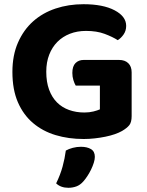

<svg xmlns="http://www.w3.org/2000/svg" viewBox="-20 -644 699 913"><path d="M606 -92Q606 -63 595 -49Q584 -35 560 -21Q546 -13 526 -6Q506 1 481.5 6Q457 11 430.5 14Q404 17 378 17Q306 17 244.5 -1.5Q183 -20 137 -59Q91 -98 65 -158Q39 -218 39 -302Q39 -381 65.5 -441.5Q92 -502 137.5 -542.5Q183 -583 244.5 -603.5Q306 -624 377 -624Q470 -624 525 -595Q580 -566 580 -521Q580 -498 568 -480.5Q556 -463 540 -453Q515 -469 477.5 -483Q440 -497 389 -497Q347 -497 312.5 -483.5Q278 -470 253 -445Q228 -420 214 -384Q200 -348 200 -303Q200 -254 213.5 -217.5Q227 -181 251 -157Q275 -133 308.5 -121Q342 -109 381 -109Q405 -109 424.5 -114Q444 -119 455 -124V-237H340Q334 -247 329 -263Q324 -279 324 -297Q324 -329 339 -344Q354 -359 378 -359H546Q574 -359 590 -343.5Q606 -328 606 -300ZM376 219Q361 236 343 242.5Q325 249 305 249Q269 249 247 228Q267 187 277.5 148.5Q288 110 293 72Q307 64 326 59Q345 54 365 54Q394 54 412.5 65Q431 76 431 102Q431 114 426 130Q421 146 413 162.5Q405 179 395 194Q385 209 376 219Z"/></svg>

Font: Baloo Bhaina 2
Style: Bold
Weight: 700
Designer: Yesha Goshar, Manish Minz, Shuchita Grover and Ek Type
Foundry: Ek Type
Version: Version 1.640;hotconv 1.0.111;makeotfexe 2.5.65597; ttfautoh